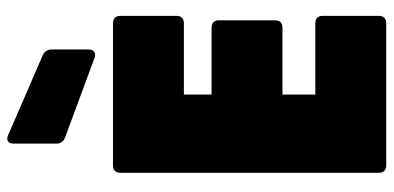

<svg xmlns="http://www.w3.org/2000/svg" viewBox="-293 -773 1066 520"><g transform="rotate(-90 240.0 -513.0)"><path d="M457 -568V-720C457 -733 450 -740 437 -740H52C39 -740 32 -733 32 -720V-20C32 -7 39 0 52 0H437C450 0 457 -7 457 -20V-172C457 -185 450 -192 437 -192H244V-281H425C438 -281 445 -288 445 -301V-453C445 -466 438 -473 425 -473H244V-548H437C450 -548 457 -555 457 -568ZM127 -870 343 -790C357 -785 366 -792 366 -806V-906C366 -917 361 -925 351 -930L134 -1024C120 -1030 111 -1024 111 -1009V-893C111 -882 117 -874 127 -870Z"/></g></svg>

Font: Malmofest Black-Rounded
Style: Regular
Weight: 800
Designer: Jonny Pinhorn (Poppins), Kolossal
Version: Version 1.004;Glyphs 3.1.2 (3151)